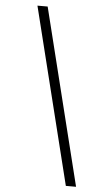

<svg xmlns="http://www.w3.org/2000/svg" viewBox="-62 -780 583 1030"><g transform="rotate(5 229.5 -265.0)"><path d="M152 -740 388 210H333L97 -740Z"/></g></svg>

Font: Georama ExtraExtended Light
Style: Italic
Weight: 300
Width: 8
Italic angle: -9°
Designer: Jean-Baptiste Levee
Foundry: Production Type
Version: Version 1.000